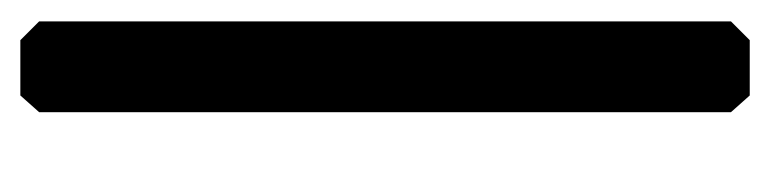

<svg xmlns="http://www.w3.org/2000/svg" viewBox="-320 -442 739 184"><g transform="rotate(90 49.0 -349.5)"><path d="M-5 -699H48L64 -681V-18L48 0H-5L-23 -18V-681Z"/></g></svg>

Font: Ekushey Kolom
Style: Bold
Weight: 700
Designer: Al Mamun Sumon
Foundry: Al Mamun Sumon
Version: Version 1.0